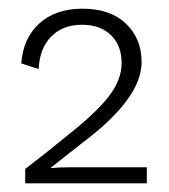

<svg xmlns="http://www.w3.org/2000/svg" viewBox="-20 -755 388 442"><path d="M38 -366Q89 -405 140 -447Q203 -497 231.5 -534.5Q260 -572 260 -610Q260 -650 235.5 -674Q211 -698 169 -698Q124 -698 97.5 -670.5Q71 -643 69 -596L29 -609Q33 -667 70.5 -701Q108 -735 170 -735Q234 -735 270 -700.5Q306 -666 306 -612Q306 -529 172 -428L97 -369V-368Q117 -370 143 -370H318V-333H38Z"/></svg>

Font: Work Sans Light
Style: Regular
Weight: 300
Designer: Wei Huang
Foundry: Wei Huang
Version: Version 1.500